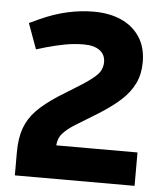

<svg xmlns="http://www.w3.org/2000/svg" viewBox="-51 -756 692 802"><g transform="rotate(5 294.5 -355.0)"><path d="M41 0V-97Q41 -156 56 -198Q71 -240 104 -274Q137 -308 191 -343L276 -396Q326 -427 348.5 -449.5Q371 -472 371 -504Q371 -535 347.5 -552.5Q324 -570 280 -570Q241 -570 203.5 -563Q166 -556 123 -544L83 -532L44 -639L87 -659Q144 -685 200 -697.5Q256 -710 310 -710Q376 -710 425.5 -688Q475 -666 503.5 -623Q532 -580 532 -517Q532 -468 513.5 -429Q495 -390 459 -357Q423 -324 369 -290L273 -231Q242 -212 222 -190Q202 -168 202 -128V-110L184 -140H543V0Z"/></g></svg>

Font: REM Medium SemiBold
Style: Regular
Weight: 600
Version: Version 1.005;gftools[0.9.28]